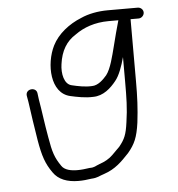

<svg xmlns="http://www.w3.org/2000/svg" viewBox="-47 -519 637 689"><g transform="rotate(-5 271.5 -174.5)"><path d="M401 -436C392.2 -405.1 385.3 -379.2 376 -342C368 -311.2 357.2 -264.5 340 -243C327.8 -228.9 308.8 -209 286 -209C261.4 -207.6 235.3 -213.2 215 -218C186.7 -223.2 178.9 -263.6 184 -297C190.3 -344.1 209.9 -377.6 245 -399C275.1 -420.8 315.6 -436 366 -436ZM474 -475H366C330.9 -475 295.6 -468.2 269 -456C224.3 -438.1 183.7 -406.4 163.5 -366C131.4 -301.8 134.4 -195.6 206 -180C228.4 -175 259 -168.6 287 -170C324.2 -170 351.7 -196.2 370 -219C386.1 -237.9 397.8 -272.4 406 -303V-212C406 -158.4 405.5 -117.9 398 -69C392 -24.6 385.1 -9.1 365 16L337 44C323.8 57.2 307 66 289 72C272.8 77.8 270.8 83 252 83C235.3 85.2 224.4 87 208 87C185.5 87 161.5 82.6 151 66C129.7 35 123 14.8 114 -39C104.3 -92.9 100.1 -131.4 92 -178L89 -201C85.6 -224.5 46.8 -220.3 50 -195L54 -172C60.1 -125 66.4 -87.1 75 -32C84.9 25.4 94.5 53.8 118 87C136.4 114 168.1 126 209 126C225.4 126 238.5 124.4 255 122C278.6 120.7 282.5 115 302 109C342.9 95.4 366.5 71.2 394 42C419.3 11.9 429.6 -11.3 437 -64C443.2 -115 445 -156.2 445 -212V-436H474C484.6 -436 494 -445.4 494 -456C494 -466.6 484.6 -475 474 -475Z"/></g></svg>

Font: Just Breathe
Style: Regular
Weight: 400
Foundry: Cannot Into Space Fonts
Version: Version 0.72